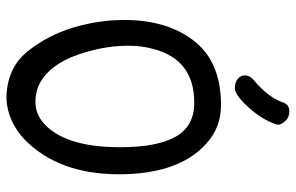

<svg xmlns="http://www.w3.org/2000/svg" viewBox="-181 -736 918 596"><g transform="rotate(90 278.0 -438.0)"><path d="M230 -768Q214 -755 214 -739Q214 -726 225 -717Q236 -708 254 -708Q274 -708 311 -748Q349 -789 365 -833Q367 -839 367 -843Q367 -853 355 -865Q345 -877 326 -877Q305 -877 299 -860Q283 -812 230 -768ZM103 -576Q42 -494 42 -365Q42 -284 66 -205Q90 -126 140 -64Q193 1 288 1Q358 -3 415 -57Q521 -163 521 -348Q521 -535 425 -620Q376 -665 306 -665Q168 -665 103 -576ZM437 -352Q437 -197 376 -128Q342 -89 297 -89Q253 -89 222 -113Q169 -151 142 -245Q122 -312 122 -376Q122 -420 132 -455Q165 -582 299 -582Q372 -582 404.5 -524Q437 -466 437 -352Z"/></g></svg>

Font: Patrick Hand SC
Style: Regular
Weight: 400
Designer: Patrick Wagesreiter
Foundry: Patrick Wagesreiter
Version: Version 2.001; ttfautohint (v1.8.2)